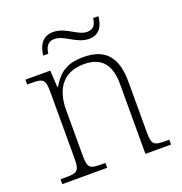

<svg xmlns="http://www.w3.org/2000/svg" viewBox="-128 -818 879 929"><g transform="rotate(-20 311.5 -353.5)"><path d="M399 -616C456 -616 474 -660 478 -704H451C447 -677 439 -651 402 -651C352 -651 312 -707 244 -707C185 -707 166 -657 162 -616H188C192 -643 200 -673 240 -673C291 -673 335 -616 399 -616ZM36 0H267V-25H253C187 -25 176 -30 176 -97V-331C176 -419 210 -510 333 -510C430 -510 464 -449 464 -361V0H596V-25H583C516 -25 506 -30 506 -98V-356C506 -483 454 -543 341 -543C269 -543 219 -522 178 -450H174L169 -536H41V-511H64C121 -511 134 -505 134 -439V-98C134 -30 123 -25 56 -25H36Z"/></g></svg>

Font: Noto Serif Lao ExtraLight
Style: Regular
Weight: 200
Designer: Monotype Design Team
Foundry: Monotype Imaging Inc.
Version: Version 2.003